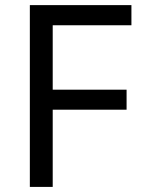

<svg xmlns="http://www.w3.org/2000/svg" viewBox="-20 -734 559 754"><path d="M187 0H97.2V-713.9H496.1V-634.8H187V-381.8H477.1V-303.2H187Z"/></svg>

Font: NotoSans
Style: Regular
Weight: 400
Designer: Monotype Design team
Foundry: Monotype Imaging Inc.
Version: Version 1.04